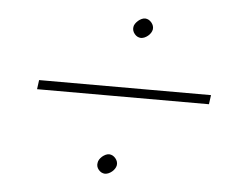

<svg xmlns="http://www.w3.org/2000/svg" viewBox="-39 -600 666 527"><g transform="rotate(5 293.5 -337.0)"><path d="M535.6 -335H62L65.4 -360.4H539.1ZM310.5 -527.8Q311 -532.7 314.2 -537.4Q317.4 -542 321.5 -545.7Q325.7 -549.3 330.8 -551.8Q335.9 -554.2 340.8 -554.2Q351.1 -553.7 358.4 -544.9Q365.7 -536.1 364.3 -525.9Q363.3 -521 360.4 -516.4Q357.4 -511.7 353 -508.1Q348.6 -504.4 343.5 -502.2Q338.4 -500 333.5 -500Q323.2 -500.5 316.2 -509Q309.1 -517.6 310.5 -527.8ZM245.1 -147.9Q245.6 -152.8 248.5 -157.5Q251.5 -162.1 255.6 -165.8Q259.8 -169.4 264.9 -171.9Q270 -174.3 274.9 -174.3Q285.2 -173.8 292.5 -165Q299.8 -156.2 298.3 -146Q297.4 -141.1 294.4 -136.5Q291.5 -131.8 287.1 -128.2Q282.7 -124.5 277.6 -122.3Q272.5 -120.1 267.6 -120.1Q257.3 -120.6 250.2 -129.2Q243.2 -137.7 245.1 -147.9Z"/></g></svg>

Font: TypoPRO Roboto Mono
Style: Italic
Weight: 250
Designer: Google
Version: Version 2.000986; 2015; ttfautohint (v1.3)